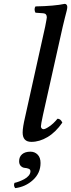

<svg xmlns="http://www.w3.org/2000/svg" viewBox="-20 -718 365 985"><path d="M301.8 -581.1 200.2 -127Q189.9 -78.6 189.9 -69.8Q189.9 -64 193.6 -59.6Q197.3 -55.2 203.1 -55.2Q212.9 -55.2 234.4 -70.3Q255.9 -85.4 274.9 -108.9Q291 -108.9 299.8 -88.9Q265.6 -39.6 224.1 -14.9Q182.6 9.8 141.1 9.8Q96.2 9.8 96.2 -38.1Q96.2 -64.5 108.9 -118.2L211.9 -582Q220.2 -624.5 220.2 -628.9Q220.2 -648.4 202.1 -649.9L162.1 -652.8Q157.7 -659.7 157.5 -669.2Q157.2 -678.7 162.1 -685.1Q259.3 -687 312 -698.2Q317.9 -698.2 321.5 -693.8Q325.2 -689.5 325.2 -682.1Q325.2 -675.8 322.3 -663.3Q319.3 -650.9 313 -627.2Q306.6 -603.5 301.8 -581.1ZM136.2 60.1Q158.2 60.1 173.1 75.2Q188 90.3 188 118.2Q188 169.9 149.4 205.3Q110.8 240.7 58.1 247.1Q48.3 235.4 54.2 220.2Q65.4 217.8 77.9 213.1Q90.3 208.5 104.2 201.2Q118.2 193.8 127.2 183.1Q136.2 172.4 136.2 160.2Q136.2 151.4 127.2 147.7Q118.2 144 107.2 143.3Q96.2 142.6 87.2 134Q78.1 125.5 78.1 108.9Q78.1 86.4 93.5 73.2Q108.9 60.1 136.2 60.1Z"/></svg>

Font: Common Serif Medium
Style: Italic
Weight: 500
Italic angle: -12°
Designer: Philipp H. Poll, Khaled Hosny
Foundry: Stefan Peev, Context Ltd.
Version: Version 1.026